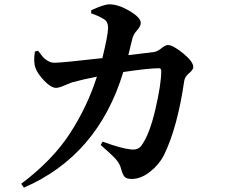

<svg xmlns="http://www.w3.org/2000/svg" viewBox="-20 -814 1040 889"><path d="M574.2 -558.6 693.4 -573.2Q708 -575.2 727.1 -590.3Q746.1 -605.5 756.8 -605.5Q781.2 -605.5 828.1 -566.9Q875 -528.3 875 -503.9Q875 -491.2 855.5 -475.1Q835.9 -459 833 -439.5Q801.8 -223.6 738.3 -93.8Q714.8 -49.8 673.3 -17.6Q631.8 14.6 589.8 14.6Q566.4 14.6 557.1 4.9Q547.9 -4.9 541 -31.2Q535.2 -55.7 516.6 -76.7Q498 -97.7 446.3 -142.6L455.1 -158.2Q543 -126 585.9 -122.1Q618.2 -118.2 633.8 -138.7Q671.9 -189.5 699.2 -306.6Q726.6 -423.8 726.6 -485.4Q726.6 -498 715.8 -498Q668 -498 550.8 -480.5Q433.6 -93.8 90.8 54.7L78.1 37.1Q223.6 -72.3 304.2 -196.8Q384.8 -321.3 428.7 -459Q363.3 -446.3 313.5 -432.6Q304.7 -429.7 278.8 -418.5Q252.9 -407.2 239.3 -407.2Q216.8 -407.2 185.5 -439.5Q154.3 -471.7 144.5 -499Q133.8 -526.4 141.6 -575.2L156.2 -579.1Q170.9 -559.6 178.7 -550.3Q186.5 -541 201.2 -532.2Q215.8 -523.4 231.4 -523.4Q265.6 -523.4 454.1 -544.9Q479.5 -649.4 480.5 -684.6Q480.5 -711.9 463.9 -723.6Q438.5 -740.2 402.3 -752V-766.6Q461.9 -793.9 486.3 -793.9Q528.3 -793.9 580.1 -763.2Q631.8 -732.4 631.8 -708Q631.8 -692.4 614.7 -673.8Q597.7 -655.3 592.8 -634.8Q589.8 -625 584 -599.1Q578.1 -573.2 574.2 -558.6Z"/></svg>

Font: GenYoMin TW TTF Bold
Style: Regular
Weight: 700
Version: Version 1.300